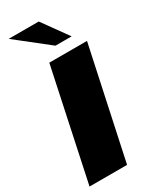

<svg xmlns="http://www.w3.org/2000/svg" viewBox="-213 -898 779 957"><g transform="rotate(-30 176.0 -419.5)"><path d="M216 0H0L135 -635H352ZM19 -839H192L297 -693H204Z"/></g></svg>

Font: Racing Sans One
Style: Regular
Weight: 400
Designer: Pablo Impallari, Rodrigo Fuenzalida
Foundry: Pablo Impallari, Rodrigo Fuenzalida
Version: Version 1.001; ttfautohint (v0.8) -G 200 -r 50